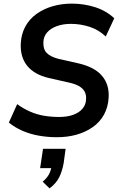

<svg xmlns="http://www.w3.org/2000/svg" viewBox="-20 -749 666 1062"><path d="M295 10Q244 10 195.5 1.5Q147 -7 104.5 -25.5Q62 -44 29 -71L75 -173Q109 -148 147 -131.5Q185 -115 225 -108.5Q265 -102 307 -102Q352 -102 385 -114Q418 -126 436.5 -148Q455 -170 456 -199Q458 -224 448 -242.5Q438 -261 415.5 -273.5Q393 -286 354 -294L248 -318Q169 -337 130 -385.5Q91 -434 95 -510Q98 -562 120.5 -603Q143 -644 182 -672Q221 -700 271 -714.5Q321 -729 377 -729Q444 -729 505.5 -709.5Q567 -690 612 -648L565 -547Q525 -585 474.5 -601Q424 -617 372 -617Q329 -617 294.5 -604.5Q260 -592 240.5 -569.5Q221 -547 220 -516Q218 -477 238.5 -456Q259 -435 305 -423L412 -399Q501 -379 543 -331Q585 -283 581 -210Q578 -156 555 -114.5Q532 -73 492.5 -45.5Q453 -18 403 -4Q353 10 295 10ZM254 293 216 256Q241 235 252 213Q263 191 266 165L288 181H202L218 74H343L332 154Q324 198 307.5 231.5Q291 265 254 293Z"/></svg>

Font: Nunitoga
Style: Bold Italic
Weight: 700
Italic angle: -9°
Designer: Vernon Adams
Foundry: Vernon Adams
Version: Version 1.0